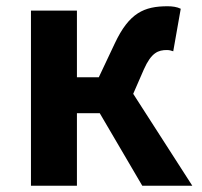

<svg xmlns="http://www.w3.org/2000/svg" viewBox="-20 -594 645 614"><path d="M79 0H226V-232H299L435 0H595L406 -294L440 -372C464 -426 486 -434 514 -434C522 -434 528 -432 534 -430L558 -566C546 -572 531 -574 516 -574C441 -574 393 -553 347 -455L296 -347H226V-560H79Z"/></svg>

Font: DAIFUKU Sans JP
Style: Bold
Weight: 700
Designer: Original font ‘Source Han Sans JP’ : Ryoko NISHIZUKA  (kana, bopomofo & ideographs); Paul D. Hunt (Latin, Greek & Cyrill
Foundry: Daifuku
Version: Version 1.001